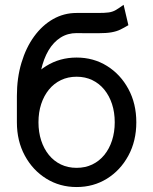

<svg xmlns="http://www.w3.org/2000/svg" viewBox="-20 -752 624 782"><path d="M136.7 -361.3Q136.7 -418.9 147.2 -466.1Q157.7 -513.2 177.7 -546.9Q197.8 -580.6 226.6 -598.9Q255.4 -617.2 292 -617.2Q310.5 -617.2 316.7 -616.9Q322.8 -616.7 326.7 -616.7Q330.6 -616.7 341.3 -616.7Q352.1 -616.7 379.4 -616.7Q413.6 -616.7 434.1 -620.4Q454.6 -624 469.7 -631.3Q484.9 -638.7 502.9 -649.4L483.4 -732.4Q463.9 -718.3 451.2 -710.9Q438.5 -703.6 423.1 -701.4Q407.7 -699.2 378.9 -699.2Q360.8 -699.2 354.5 -699.2Q348.1 -699.2 344.2 -699.2Q340.3 -699.2 329.6 -699.2Q318.8 -699.2 291.5 -699.2Q240.2 -699.2 196 -674.1Q151.9 -648.9 118.9 -603.5Q85.9 -558.1 67.4 -496.3Q48.8 -434.6 48.8 -361.3V-253.9H136.7ZM292 -439.5Q327.1 -439.5 355.7 -425.8Q384.3 -412.1 404.8 -387Q425.3 -361.8 436.3 -328.1Q447.3 -294.4 447.3 -253.9Q447.3 -213.9 436.3 -179.9Q425.3 -146 404.8 -120.8Q384.3 -95.7 355.7 -82Q327.1 -68.4 292 -68.4Q256.8 -68.4 228.3 -82Q199.7 -95.7 179.2 -120.8Q158.7 -146 147.7 -179.9Q136.7 -213.9 136.7 -253.9Q136.7 -294.4 147.7 -328.1Q158.7 -361.8 179.2 -387Q199.7 -412.1 228.3 -425.8Q256.8 -439.5 292 -439.5ZM292 -517.6Q223.6 -517.6 168.5 -483.4Q113.3 -449.2 81.1 -389.6Q48.8 -330.1 48.8 -253.9Q48.8 -177.7 81.1 -118.2Q113.3 -58.6 168.5 -24.4Q223.6 9.8 292 9.8Q360.8 9.8 415.8 -24.4Q470.7 -58.6 502.9 -118.2Q535.2 -177.7 535.2 -253.9Q535.2 -330.1 502.9 -389.6Q470.7 -449.2 415.8 -483.4Q360.8 -517.6 292 -517.6Z"/></svg>

Font: Giphurs SC
Style: Regular
Weight: 400
Version: Version 0.920